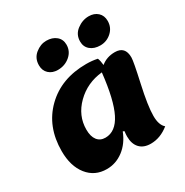

<svg xmlns="http://www.w3.org/2000/svg" viewBox="-195 -1002 1137 1183"><g transform="rotate(-30 373.0 -411.0)"><path d="M573 -655Q530 -655 503 -677.5Q476 -700 476 -738Q476 -788 515 -817.5Q554 -847 599 -847Q638 -847 662.5 -824.5Q687 -802 687 -764Q687 -717 653 -686Q619 -655 573 -655ZM271 -655Q232 -655 207.5 -677.5Q183 -700 183 -738Q183 -788 219.5 -817.5Q256 -847 297 -847Q340 -847 367 -824.5Q394 -802 394 -764Q394 -717 357.5 -686Q321 -655 271 -655ZM227 25Q142 25 91 -39Q40 -103 40 -210Q40 -384 150.5 -492Q261 -600 439 -600Q481 -600 518 -592Q526 -573 529 -541Q570 -575 628 -575Q701 -575 701 -496Q701 -468 669.5 -327Q638 -186 638 -115Q638 -50 669 -24Q608 25 540 25Q489 25 461.5 -4.5Q434 -34 434 -87Q434 -104 437 -123L427 -128Q399 -56 345.5 -15.5Q292 25 227 25ZM238 -249Q238 -200 258.5 -173.5Q279 -147 316 -147Q389 -147 433 -234.5Q477 -322 497 -507Q388 -496 313 -422Q238 -348 238 -249Z"/></g></svg>

Font: Lemonada
Style: Bold
Weight: 700
Designer: Mohamed Gaber (Arabic), Eduardo Tunni (Latin)
Foundry: Kief Type Foundry
Version: Version 4.004